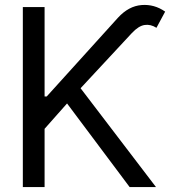

<svg xmlns="http://www.w3.org/2000/svg" viewBox="-20 -756 687 776"><path d="M72.3 0V-727.5H160.2V-366.2H168.9L457 -684.6Q500 -731.4 552 -735.6Q604 -739.7 647.5 -709L612.3 -643.6Q588.9 -658.7 564.5 -655Q540 -651.4 512.7 -622.1L305.7 -399.4L610.4 0H503.9L251 -337.9L160.2 -235.4V0Z"/></svg>

Font: Inter Display
Style: Regular
Weight: 400
Designer: Rasmus Andersson
Foundry: rsms
Version: Version 4.000;git-37864ae